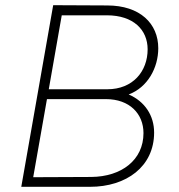

<svg xmlns="http://www.w3.org/2000/svg" viewBox="-20 -720 689 740"><path d="M62 0H327C467 0 574 -78 574 -209C574 -275 538 -329 476 -356C549 -383 590 -459 590 -534C590 -629 520 -699 393 -699L185 -700ZM332 -38 108 -37 161 -338H388C480 -338 533 -281 533 -207C533 -103 448 -39 332 -38ZM168 -376 218 -661H392C494 -661 549 -605 549 -530C549 -445 492 -376 394 -376Z"/></svg>

Font: Fixel Display 20240404 ExLight
Style: Italic
Weight: 200
Italic angle: -10°
Designer: AlfaBravo + MacPaw
Foundry: Kyrylo Tkachov, Marchela Mozhyna, Serhii Makarenko, Maria Weinstein, Zakhar Kryvoshyya
Version: Version 1.211;Glyphs 3.2 (3225)